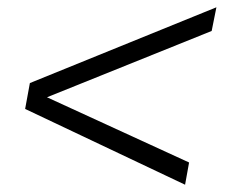

<svg xmlns="http://www.w3.org/2000/svg" viewBox="-20 -513 655 527"><path d="M488 -6 499 -67 109 -246 561 -428 574 -493 62 -285 49 -214Z"/></svg>

Font: Archivo ExtraLight
Style: Italic
Weight: 200
Italic angle: -10°
Designer: Hector Gatti
Foundry: Omnibus-Type
Version: Version 2.001